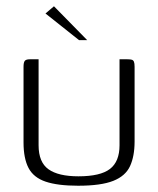

<svg xmlns="http://www.w3.org/2000/svg" viewBox="-20 -588 503 612"><path d="M103 -399V-125Q103 -71 134.5 -48.5Q166 -26 230 -26Q300 -26 330.5 -49.5Q361 -73 361 -125V-399Q362 -399 365.5 -399Q369 -399 373 -399Q377 -399 381 -399Q385 -399 386 -399Q396 -399 400.5 -397.5Q405 -396 407 -391Q409 -386 409 -375V-137Q409 -90 394.5 -58.5Q380 -27 341 -11.5Q302 4 229 4Q164 4 125.5 -9Q87 -22 71 -52.5Q55 -83 55 -134V-375Q55 -389 59 -394Q63 -399 75 -399Q82 -399 88.5 -399Q95 -399 103 -399ZM232 -460 125 -545 152 -568 258 -460Z"/></svg>

Font: Genos Light
Style: Regular
Weight: 300
Designer: Robert E. Leuschke
Foundry: Robert E. Leuschke
Version: Version 1.010